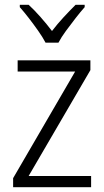

<svg xmlns="http://www.w3.org/2000/svg" viewBox="-20 -785 436 805"><path d="M362 0H35V-38L295 -485H54V-532H359V-491L100 -47H362ZM171 -606Q159 -629 140 -656Q121 -683 100.5 -709.5Q80 -736 63 -755V-765H100Q124 -743 150 -713.5Q176 -684 198 -655Q221 -685 246 -712Q271 -739 297 -765H335V-755Q318 -736 297 -709Q276 -682 256.5 -655.5Q237 -629 225 -606Z"/></svg>

Font: Noto Sans Thai SemiCondensed Light
Style: Regular
Weight: 300
Width: 4
Designer: Monotype Design Team
Foundry: Monotype Imaging Inc.
Version: Version 2.001